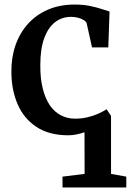

<svg xmlns="http://www.w3.org/2000/svg" viewBox="-20 -583 574 843"><path d="M254.5 240V192.5L351.5 180.5L351 -2.5Q334.5 3.5 316.2 7.2Q298 11 280 11Q196 11 140.5 -25.5Q85 -62 57.5 -125.2Q30 -188.5 30 -268.5Q29.5 -331 48.2 -384.8Q67 -438.5 102.8 -478.2Q138.5 -518 190.2 -540.5Q242 -563 308 -563Q345 -563 374.2 -557Q403.5 -551 425.2 -543.8Q447 -536.5 461 -532.5L455.5 -375H384L361 -478.5Q359.5 -487 349 -494Q338.5 -501 323.5 -505Q308.5 -509 292.5 -509Q252.5 -509 222.2 -486Q192 -463 174.5 -416.2Q157 -369.5 157 -297.5Q156.5 -238 167.8 -193.8Q179 -149.5 199.2 -120.2Q219.5 -91 247.8 -76.5Q276 -62 309 -62Q338.5 -62 364.5 -68.2Q390.5 -74.5 411.8 -84Q433 -93.5 448 -103.5L467.5 -74V180.5L534.5 192.5V240Z"/></svg>

Font: Merriweather 36pt SemiBold
Style: Regular
Weight: 600
Version: Version 2.100